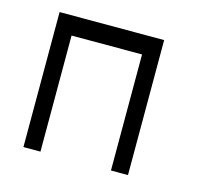

<svg xmlns="http://www.w3.org/2000/svg" viewBox="-72 -557 629 588"><g transform="rotate(15 243.0 -263.0)"><path d="M102.5 -49H48.5V-477H380V-49H326V-417H102.5Z"/></g></svg>

Font: 3270 Nerd Font Mono SemCond
Style: Regular
Weight: 400
Monospace: yes
Version: Version 3.0.1;Nerd Fonts 3.1.1